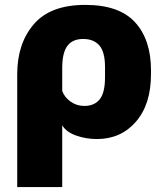

<svg xmlns="http://www.w3.org/2000/svg" viewBox="-20 -550 660 773"><path d="M49.3 203.1H230.5V-45.4Q247.1 -18.1 286.6 -4.2Q326.2 9.8 370.1 9.8Q466.8 9.8 527.3 -60.1Q587.9 -129.9 587.9 -251.5V-267.1Q587.9 -390.1 523.9 -460.2Q460 -530.3 323.2 -530.3Q182.6 -530.3 116 -452.4Q49.3 -374.5 49.3 -251ZM319.3 -123.5Q288.6 -123.5 263.9 -141.1Q239.3 -158.7 230.5 -184.1V-275.4Q230.5 -337.4 251.2 -365.2Q272 -393.1 314.9 -393.1Q357.4 -393.1 380.1 -366.9Q402.8 -340.8 402.8 -280.3V-238.3Q402.8 -177.2 381.6 -150.4Q360.4 -123.5 319.3 -123.5Z"/></svg>

Font: Roboto Flex
Style: wght 900 wdth 100 opsz 14.0 GRAD 0.00 slnt 0.00 XTRA 468 XOPQ 96 YOPQ 79 YTLC 514 YTUC 712 YTAS 750 YTDE -203.00 YTFI 738
Weight: 900
Designer: Berlow after Robertson
Foundry: Google
Version: Version 3.100